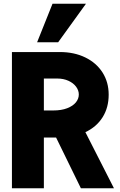

<svg xmlns="http://www.w3.org/2000/svg" viewBox="-20 -1002 640 1022"><path d="M43.5 -725H298.5Q375 -725 434 -696.2Q493 -667.5 525.8 -616Q558.5 -564.5 558.5 -498Q558.5 -429.5 526.2 -378Q494 -326.5 434.5 -298.5L586.5 0H410.5L278.5 -270H213.5V0H43.5ZM399.5 -499Q399.5 -521 385 -540.5Q370.5 -560 344.2 -572Q318 -584 284.5 -584H213.5V-414H263.5Q307 -414 337.8 -426Q368.5 -438 384 -457.2Q399.5 -476.5 399.5 -499ZM177.5 -777 259.5 -982H437.5L289.5 -777Z"/></svg>

Font: JuliaMono Black
Style: Regular
Weight: 900
Monospace: yes
Designer: cormullion
Foundry: corm
Version: Version 0.054; ttfautohint (v1.8.4)